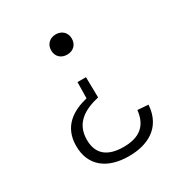

<svg xmlns="http://www.w3.org/2000/svg" viewBox="-174 -644 969 1018"><g transform="rotate(-30 310.0 -135.0)"><path d="M310 -512.5C274.5 -512.5 246.5 -489 246.5 -450.5C246.5 -411 274.5 -388.5 310 -388.5C345 -388.5 373 -411 373 -450.5C373 -489 345 -512.5 310 -512.5ZM108 55C108 177.5 193.5 241.5 324.5 241.5C433.5 241.5 540 197 550 56.5L484.5 51.5C474.5 146 418 185 324.5 185C231 185 173.5 146 173.5 55C173.5 -48.5 248 -89.5 337.5 -110.5L335.5 -235.5H283.5L282 -137C196 -116 108 -68.5 108 55Z"/></g></svg>

Font: Monaspace Neon ExtraLight
Style: Regular
Weight: 200
Designer: Riley Cran & the Lettermatic Team
Foundry: Lettermatic
Version: Version 1.200 (Monaspace Neon)